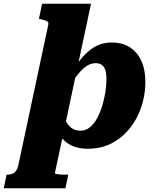

<svg xmlns="http://www.w3.org/2000/svg" viewBox="-102 -778 824 1021"><path d="M327 -83Q354 -83 376 -101Q398 -119 414.5 -149.5Q431 -180 442 -216.5Q453 -253 458.5 -289.5Q464 -326 464 -357Q464 -387 458 -405.5Q452 -424 439.5 -433Q427 -442 407 -442Q382 -442 359.5 -427.5Q337 -413 312.5 -383Q288 -353 256 -307L245 -338Q283 -405 319.5 -453Q356 -501 397.5 -526.5Q439 -552 493 -552Q548 -552 587.5 -527Q627 -502 649 -455.5Q671 -409 671 -343Q671 -290 658 -238.5Q645 -187 619.5 -142Q594 -97 557 -62Q520 -27 472.5 -7Q425 13 367 13Q305 13 265 -11.5Q225 -36 204.5 -78Q184 -120 178 -173L229 -190Q236 -159 248 -135Q260 -111 279 -97Q298 -83 327 -83ZM246 223H-82L-67 151H-65Q-42 151 -27 141Q-12 131 -5 103L155 -648Q157 -656 152.5 -661Q148 -666 138 -669.5Q128 -673 113 -676L105 -678L122 -758H382L190 142Q189 144 194.5 146Q200 148 209 149Q218 150 229.5 150.5Q241 151 253 151H261Z"/></svg>

Font: Roboto Serif 20pt ExtraBold
Style: Italic
Weight: 800
Italic angle: -10°
Version: Version 1.007